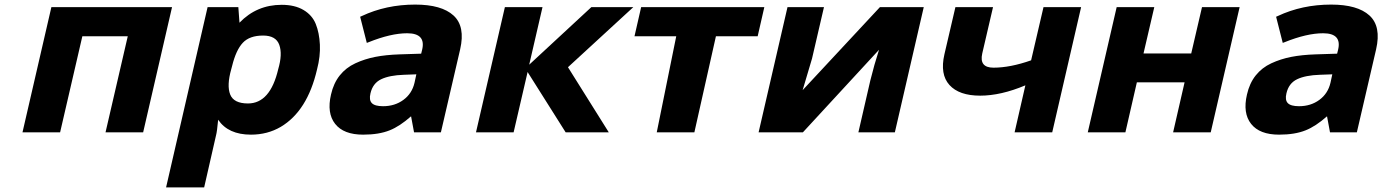

<svg xmlns="http://www.w3.org/2000/svg" viewBox="-20 -577 6026 837"><path d="M204 -546H730L604 0H440L537 -419H339L242 0H78Z M1024 -478Q1099 -556 1208 -556Q1265 -556 1303 -533.5Q1341 -511 1356.5 -472.5Q1372 -434 1374.5 -382.5Q1377 -331 1362 -274Q1320 -93 1204 -24Q1146 10 1074 10Q975 10 931 -55Q926 -2 922 12L870 240H704L885 -546H1019ZM1061 -126Q1158 -126 1193 -276Q1212 -341 1197.5 -381.5Q1183 -422 1127 -422Q1068 -422 1038.5 -390.5Q1009 -359 992 -290L988 -275Q968 -204 983.5 -165Q999 -126 1061 -126Z M1557 -507Q1663 -557 1790 -557Q1905 -557 1957 -509.5Q2009 -462 1986 -362L1902 0H1785L1772 -70Q1722 -26 1679 -9Q1632 10 1563 10Q1478 10 1441 -37Q1404 -84 1423 -165Q1434 -214 1461 -248Q1488 -282 1529 -301Q1570 -320 1616 -329Q1662 -338 1722 -340L1816 -343L1820 -359Q1838 -432 1755 -432Q1684 -432 1587 -393L1579 -390L1550 -504ZM1595 -170Q1588 -141 1601 -127.5Q1614 -114 1650 -114Q1701 -114 1738.5 -141.5Q1776 -169 1787 -216L1795 -253L1741 -251Q1678 -249 1641.5 -231.5Q1605 -214 1595 -170Z M2287 -295 2558 -546H2741L2456 -284L2634 0H2446L2280 -263L2219 0H2055L2181 -546H2345Z M2775 -546H3312L3283 -419H3101L3007 0H2843L2928 -419H2746Z M3413 -546H3572L3520 -322Q3518 -314 3479 -184L3816 -546H4007L3881 0H3722L3774 -226Q3791 -295 3812 -360L3480 0H3287Z M4450 -205Q4343 -160 4253 -160Q4161 -160 4119 -206.5Q4077 -253 4097 -340L4145 -546H4309L4262 -344Q4248 -282 4311 -282Q4384 -282 4475 -314L4529 -546H4693L4567 0H4403Z M4848 -546H5012L4965 -344H5173L5220 -546H5384L5258 0H5094L5144 -218H4936L4886 0H4722Z M5550 -507Q5656 -557 5783 -557Q5898 -557 5950 -509.5Q6002 -462 5979 -362L5895 0H5778L5765 -70Q5715 -26 5672 -9Q5625 10 5556 10Q5471 10 5434 -37Q5397 -84 5416 -165Q5427 -214 5454 -248Q5481 -282 5522 -301Q5563 -320 5609 -329Q5655 -338 5715 -340L5809 -343L5813 -359Q5831 -432 5748 -432Q5677 -432 5580 -393L5572 -390L5543 -504ZM5588 -170Q5581 -141 5594 -127.5Q5607 -114 5643 -114Q5694 -114 5731.5 -141.5Q5769 -169 5780 -216L5788 -253L5734 -251Q5671 -249 5634.5 -231.5Q5598 -214 5588 -170Z"/></svg>

Font: Passageway
Style: BdIt
Weight: 700
Foundry: Ascender Corporation
Version: Version 1.11